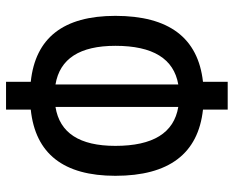

<svg xmlns="http://www.w3.org/2000/svg" viewBox="-88 -664 763 626"><g transform="rotate(90 293.0 -351.5)"><path d="M247.1 9.8H337.9V-70.8C481.4 -85.9 553.7 -177.2 553.7 -346.7C553.7 -521.5 481.4 -616.7 337.9 -632.3V-712.9H247.1V-632.3C104 -616.2 32.2 -521.5 32.2 -346.7C32.2 -177.2 104 -85.9 247.1 -70.8ZM329.1 -551.8C414.1 -537.6 456.1 -469.2 456.1 -346.7C456.1 -230 414.1 -165 329.1 -151.4ZM255.9 -151.4C171.9 -165.5 129.9 -230.5 129.9 -346.7C129.9 -469.2 171.9 -537.1 255.9 -551.8Z"/></g></svg>

Font: Cascadia Code PL
Style: Regular
Weight: 400
Monospace: yes
Designer: Aaron Bell
Foundry: Saja Typeworks
Version: Version 2404.023